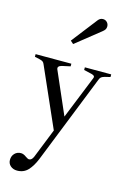

<svg xmlns="http://www.w3.org/2000/svg" viewBox="-144 -799 760 1126"><g transform="rotate(15 235.5 -235.5)"><path d="M466 -429V-413L433 -405Q419 -401 412.5 -396Q406 -391 402 -380L188 158Q169 205 143.5 232Q118 259 78 259Q54 259 38 245Q22 231 22 209Q22 185 37 169.5Q52 154 75 154Q91 154 109 168Q122 177 129 177Q145 177 155 154L226 -24L68 -382Q64 -393 57.5 -398Q51 -403 38 -406L7 -413V-429H224V-413L174 -402Q146 -395 153 -376L265 -119L371 -382Q372 -384 372 -388Q372 -397 353 -402L306 -413V-429ZM186 -559 307 -715Q319 -730 336 -730Q351 -730 361 -719.5Q371 -709 371 -694Q371 -683 366 -675.5Q361 -668 352 -661L204 -543Z"/></g></svg>

Font: Ibarra Real Nova
Style: Regular
Weight: 400
Designer: Jose Maria Ribagorda & Octavio Pardo
Foundry: Jose Maria Ribagorda
Version: Version 1.014